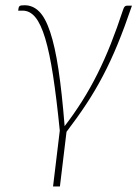

<svg xmlns="http://www.w3.org/2000/svg" viewBox="-20 -514 516 713"><path d="M177 178.5 202 -29Q190 -149 177 -233.5Q164 -318 147.8 -371.8Q131.5 -425.5 111.2 -450Q91 -474.5 64 -474.5H47.5L49 -484Q49.5 -489 53.2 -491.8Q57 -494.5 71.5 -494.5Q102 -494.5 125.2 -471.5Q148.5 -448.5 166.2 -395.5Q184 -342.5 197 -256.8Q210 -171 220 -45.5Q255 -91 285.2 -139Q315.5 -187 342 -240Q368.5 -293 391.8 -351.8Q415 -410.5 437 -477.5Q440 -487 443.5 -490Q447 -493 452 -493H470Q443 -413.5 417 -350.2Q391 -287 362.2 -232.2Q333.5 -177.5 300.5 -127.5Q267.5 -77.5 227 -24.5L202.5 178.5Z"/></svg>

Font: Lato Thin
Style: Italic
Weight: 200
Italic angle: -7°
Designer: Lukasz Dziedzic
Foundry: tyPoland Lukasz Dziedzic
Version: Version 2.007; 2014-02-27